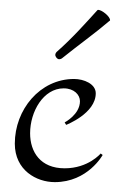

<svg xmlns="http://www.w3.org/2000/svg" viewBox="-20 -379 253 389"><path d="M130 -219C61 -219 10 -157 10 -88C10 -34 54 -10 91 -10C158 -10 188 -65 188 -65L184 -68C184 -68 159 -38 111 -38C62 -38 41 -71 41 -109C41 -153 68 -200 109 -200C130 -200 142 -187 142 -174C142 -147 111 -131 111 -131L114 -126C114 -126 174 -149 174 -190C174 -209 150 -219 130 -219ZM107 -262C138 -287 173 -312 201 -336C202 -337 203 -337 203 -338C203 -346 186 -359 179 -359C178 -359 178 -359 177 -358C157 -336 127 -302 95 -274C93 -272 92 -270 92 -267C93 -263 96 -259 100 -259C102 -259 105 -260 107 -262Z"/></svg>

Font: Stalemate
Style: Regular
Weight: 400
Designer: Astigmatic (AOETI)
Foundry: Astigmatic (AOETI)
Version: Version 001.000